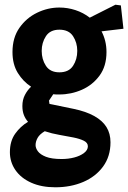

<svg xmlns="http://www.w3.org/2000/svg" viewBox="-20 -523 544 815"><path d="M215 272Q156 272 112.5 252.5Q69 233 45.5 199Q22 165 22 123Q22 76 44.5 44.5Q67 13 99 -6Q88 -18 81.5 -34.5Q75 -51 75 -73Q75 -99 85.5 -119.5Q96 -140 112 -155Q78 -177 55.5 -213.5Q33 -250 33 -302Q33 -363 62.5 -405Q92 -447 137.5 -469Q183 -491 232 -491Q267 -491 300.5 -480Q334 -469 361 -448L470 -503L493 -500L504 -401L411 -390Q421 -371 426.5 -349Q432 -327 432 -302Q432 -242 402.5 -202Q373 -162 327.5 -142Q282 -122 232 -122Q225 -122 218.5 -122Q212 -122 206 -123L188 -96L190 -82L292 -61Q345 -50 380 -30.5Q415 -11 432 16.5Q449 44 449 81Q449 141 417.5 184Q386 227 333 249.5Q280 272 215 272ZM242 152Q270 152 295 145.5Q320 139 336.5 126.5Q353 114 353 98Q353 83 336 74.5Q319 66 291.5 60.5Q264 55 232 49.5Q200 44 170 34Q148 47 139.5 62.5Q131 78 131 93Q131 106 141 119.5Q151 133 175 142.5Q199 152 242 152ZM232 -216Q272 -216 290 -243.5Q308 -271 308 -307Q308 -342 290 -369.5Q272 -397 232 -397Q193 -397 175 -369.5Q157 -342 157 -307Q157 -271 175 -243.5Q193 -216 232 -216Z"/></svg>

Font: Kreon Light
Style: Bold
Weight: 700
Version: Version 2.002